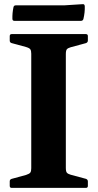

<svg xmlns="http://www.w3.org/2000/svg" viewBox="-20 -915 475 935"><path d="M132.2 0V-749H300.6V0ZM37 0Q27.4 0 27.4 -10V-31.8Q27.4 -41.2 36.8 -44L107 -63.1Q123.7 -68.6 127.9 -75Q132.2 -81.3 132.2 -95.7V-206.8H300.6V-97.6Q300.6 -79.8 305.7 -73.9Q310.8 -68 323.9 -64.2L398.9 -44Q407.9 -40.4 407.9 -31.4V-9.6Q407.9 0 397.9 0ZM27.4 -739Q27.4 -749 37 -749H397.9Q407.9 -749 407.9 -739.4V-717.7Q407.9 -708.7 398.9 -705.1L323.9 -684.8Q310.8 -681 305.7 -675.2Q300.6 -669.3 300.6 -651.4V-542.2H132.2V-653.3Q132.2 -667.7 127.9 -674.4Q123.7 -681 107 -686L36.8 -705.1Q27.4 -707.8 27.4 -717.2ZM45.5 -879.4Q47.1 -889 57.1 -889H292.9L382.6 -894.7Q391.6 -895.9 392.8 -885.3Q393.4 -869.9 391.7 -854.2Q390 -838.6 386.3 -823.1Q383.9 -813.5 374.3 -813.5H50Q40.4 -813.5 40.4 -823.5Q40 -837.4 41.3 -851.7Q42.7 -866.1 45.5 -879.4Z"/></svg>

Font: Hahmlet
Style: Regular
Weight: 400
Designer: Minjoo Ham & Mark Frömberg
Foundry: hypertype
Version: Version 1.002